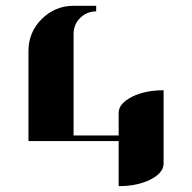

<svg xmlns="http://www.w3.org/2000/svg" viewBox="-20 -635 655 655"><path d="M77.1 -460.9Q77.1 -524.9 122.1 -569.8Q167.5 -615.2 231 -615.2H308.1V-596.2Q275.9 -596.2 252.9 -573.2Q231 -551.3 231 -519V-172.9H384.8V-250Q384.8 -281.7 430.2 -304.7Q474.6 -327.1 538.1 -327.1V-77.1Q538.1 -45.4 493.2 -22.5Q448.7 0 384.8 0V-153.8H77.1Z"/></svg>

Font: Hjet
Style: Regular
Weight: 400
Designer: T. Christopher White
Version: Version 1.2